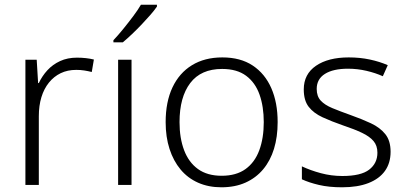

<svg xmlns="http://www.w3.org/2000/svg" viewBox="-20 -786 1726 816"><path d="M307 -541Q326 -541 344.5 -539Q363 -537 379 -533L370 -480Q354 -484 338 -486.5Q322 -489 304 -489Q267 -489 238 -475Q209 -461 188 -435Q167 -409 156 -373Q145 -337 145 -292V0H88V-532H136L142 -433H145Q159 -463 181.5 -487.5Q204 -512 235.5 -526.5Q267 -541 307 -541Z M539 0H482V-532H539ZM647 -758Q636 -742 619 -722.5Q602 -703 582 -682Q562 -661 541.5 -641.5Q521 -622 502 -606H462V-615Q481 -635 503 -662Q525 -689 546 -717Q567 -745 579 -766H647Z M1160 -267Q1160 -204 1144.5 -153.5Q1129 -103 1098.5 -66.5Q1068 -30 1023.5 -10Q979 10 921 10Q866 10 822 -9.5Q778 -29 747.5 -65.5Q717 -102 700.5 -153Q684 -204 684 -267Q684 -353 713 -414.5Q742 -476 796 -509Q850 -542 925 -542Q1002 -542 1054 -507.5Q1106 -473 1133 -411.5Q1160 -350 1160 -267ZM743 -267Q743 -199 762.5 -147.5Q782 -96 821.5 -67.5Q861 -39 922 -39Q984 -39 1023.5 -67.5Q1063 -96 1082 -147.5Q1101 -199 1101 -267Q1101 -333 1083 -384Q1065 -435 1026 -464Q987 -493 924 -493Q834 -493 788.5 -433Q743 -373 743 -267Z M1640 -141Q1640 -93 1616 -59.5Q1592 -26 1546 -8Q1500 10 1434 10Q1378 10 1335.5 0Q1293 -10 1263 -24V-79Q1299 -62 1343.5 -50Q1388 -38 1435 -38Q1514 -38 1549 -65Q1584 -92 1584 -137Q1584 -167 1567.5 -186.5Q1551 -206 1518.5 -221.5Q1486 -237 1438 -253Q1389 -270 1351 -287.5Q1313 -305 1292 -332Q1271 -359 1271 -406Q1271 -471 1323 -506.5Q1375 -542 1462 -542Q1510 -542 1552 -533Q1594 -524 1628 -509L1607 -462Q1576 -476 1537.5 -485Q1499 -494 1459 -494Q1396 -494 1361 -472Q1326 -450 1326 -408Q1326 -377 1343 -358.5Q1360 -340 1392.5 -326.5Q1425 -313 1470 -297Q1518 -280 1556.5 -262Q1595 -244 1617.5 -216Q1640 -188 1640 -141Z"/></svg>

Font: Noto Sans Devanagari Light
Style: Regular
Weight: 300
Version: Version 2.003